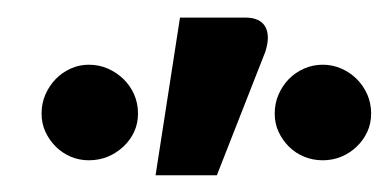

<svg xmlns="http://www.w3.org/2000/svg" viewBox="-20 -780 453 224"><path d="M161.5 -575.5 190 -759.5H266Q283.5 -759.5 289.5 -748.8Q295.5 -738 289.5 -719.5L233 -575.5ZM413 -647.5Q413 -636 408.5 -626.2Q404 -616.5 396.2 -609Q388.5 -601.5 378.2 -597.2Q368 -593 356.5 -593Q345 -593 334.8 -597.2Q324.5 -601.5 317 -609Q309.5 -616.5 305 -626.2Q300.5 -636 300.5 -647.5Q300.5 -659.5 305 -669.8Q309.5 -680 317 -687.8Q324.5 -695.5 334.8 -700Q345 -704.5 356.5 -704.5Q368 -704.5 378.2 -700Q388.5 -695.5 396.2 -687.8Q404 -680 408.5 -669.8Q413 -659.5 413 -647.5ZM141 -647.5Q141 -636 136.5 -626.2Q132 -616.5 124 -609Q116 -601.5 105.8 -597.2Q95.5 -593 83.5 -593Q72.5 -593 62.5 -597.2Q52.5 -601.5 45 -609Q37.5 -616.5 33 -626.2Q28.5 -636 28.5 -647.5Q28.5 -659.5 33 -669.8Q37.5 -680 45 -687.8Q52.5 -695.5 62.5 -700Q72.5 -704.5 83.5 -704.5Q95.5 -704.5 105.8 -700Q116 -695.5 124 -687.8Q132 -680 136.5 -669.8Q141 -659.5 141 -647.5Z"/></svg>

Font: Lato
Style: Bold
Weight: 700
Designer: Lukasz Dziedzic
Foundry: tyPoland Lukasz Dziedzic
Version: Version 2.007; 2014-02-27